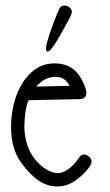

<svg xmlns="http://www.w3.org/2000/svg" viewBox="-20 -675 401 703"><path d="M112.8 -357.9C132.6 -381.7 156.1 -393.6 183.1 -393.6C195.5 -393.6 205.7 -390.9 213.9 -385.5C222 -380.1 229 -371.9 234.9 -360.8ZM272 -312C288.2 -312.7 296.4 -320.6 296.4 -335.9C296.4 -338.9 295.9 -341.8 294.9 -344.7H295.4C284 -379.9 269 -405 250.2 -420.2C231.5 -435.3 208.3 -442.9 180.7 -442.9C153 -442.9 129.2 -435.7 109.1 -421.4C89.1 -407.1 72.5 -388.7 59.3 -366.2C46.1 -343.8 36.4 -318.9 30 -291.7C23.7 -264.6 20.5 -238.1 20.5 -212.4C20.5 -183.8 23.6 -158.7 29.8 -137.2C36 -115.7 45.2 -96.4 57.6 -79.1C78.5 -50.5 99.6 -28.8 121.1 -14.2C142.6 0.5 165.5 7.8 189.9 7.8C214 7.8 237.1 -0.2 259.3 -16.1C263.5 -19 268.8 -23.3 275.1 -28.8C281.5 -34.3 287.7 -40.4 293.7 -46.9C299.7 -53.4 304.9 -59.9 309.1 -66.4C313.3 -72.9 315.4 -78.9 315.4 -84.5C315.4 -87.1 314.6 -89.8 313 -92.8C311.4 -95.7 309.2 -98.4 306.6 -100.8C304 -103.3 301.1 -105.3 297.9 -106.9C294.6 -108.6 291.3 -109.4 288.1 -109.4C280.9 -109.4 274.7 -105.5 269.5 -97.7C255.9 -78.1 242.4 -63.8 229 -54.7C215.7 -45.6 202.6 -41 189.9 -41C184.1 -41 177 -42.5 168.7 -45.4C160.4 -48.3 151.8 -52.9 142.8 -59.1C133.9 -65.3 125 -73 116.2 -82.3C107.4 -91.6 99.5 -102.5 92.5 -115.2C85.5 -127.9 79.9 -142.4 75.7 -158.7C71.5 -175 69.3 -193 69.3 -212.9C69.3 -219.7 69.6 -227.3 70.1 -235.6C70.6 -243.9 71.4 -252.3 72.5 -260.7C73.6 -269.2 75.2 -277.5 77.1 -285.6C79.1 -293.8 81.7 -301.3 85 -308.1ZM195.3 -639.2C194.3 -637.2 192.5 -633.1 189.9 -626.7L180.9 -603.8L169.9 -574.7C166 -564.3 162.5 -554.1 159.4 -544.2C156.3 -534.3 153.7 -525.1 151.6 -516.8C149.5 -508.5 148.4 -502.1 148.4 -497.6C148.4 -490.1 150.4 -486.3 154.3 -486.3C162.4 -486.3 176.6 -504.2 196.8 -540L217.8 -577.4C223.6 -587.6 228.4 -596.4 232.2 -603.5C235.9 -610.7 238.7 -616.5 240.5 -621.1C242.3 -625.7 243.2 -629.2 243.2 -631.8C243.2 -637 240.4 -642.2 234.9 -647.2C229.3 -652.3 222.5 -654.8 214.4 -654.8C206.2 -654.8 199.9 -649.6 195.3 -639.2Z"/></svg>

Font: Nathan
Style: Regular
Weight: 400
Designer: Peter Wiegel
Foundry: Peter Wiegel
Version: Version 1.001 2009